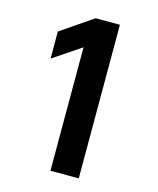

<svg xmlns="http://www.w3.org/2000/svg" viewBox="-117 -866 777 947"><g transform="rotate(15 272.0 -392.0)"><path d="M231.9 0H376.5V-784.2H252.4L89.4 -672.9V-534.7L231.9 -630.4Z"/></g></svg>

Font: Decalotype SemiBold
Style: Regular
Weight: 600
Designer: Alfredo Marco Pradil
Foundry: Alfredo Marco Pradil
Version: Version 1.0